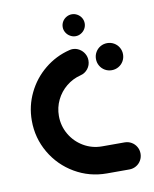

<svg xmlns="http://www.w3.org/2000/svg" viewBox="-77 -717 623 776"><g transform="rotate(-10 235.0 -329.0)"><path d="M37 -262.2Q37 -322.6 62.8 -375.7Q88.5 -428.9 133.9 -465.9Q179.3 -503 235.9 -517Q243.3 -518.9 249.3 -518.9Q264.1 -518.9 276.9 -511.3Q289.6 -503.7 297.2 -490.9Q304.8 -478.1 304.8 -463Q304.8 -443.3 293 -428.3Q281.1 -413.3 262.6 -408.9Q230 -400.7 203.9 -379.4Q177.8 -358.1 163 -327.6Q148.1 -297 148.1 -262.2Q148.1 -221.1 168.3 -186.5Q188.5 -151.9 223.1 -131.5Q257.8 -111.1 298.9 -111.1H391.1Q406.3 -111.1 419.1 -103.7Q431.9 -96.3 439.3 -83.5Q446.7 -70.7 446.7 -55.6Q446.7 -40.4 439.3 -27.6Q431.9 -14.8 419.1 -7.4Q406.3 0 391.1 0H298.9Q227.8 0 167.6 -35.2Q107.4 -70.4 72.2 -130.7Q37 -191.1 37 -262.2ZM335.6 -463Q335.6 -478.1 343 -490.9Q350.4 -503.7 363.1 -511.1Q375.9 -518.5 391.1 -518.5Q406.3 -518.5 419.1 -511.1Q431.9 -503.7 439.3 -490.9Q446.7 -478.1 446.7 -463Q446.7 -447.8 439.3 -435Q431.9 -422.2 419.1 -414.8Q406.3 -407.4 391.1 -407.4Q375.9 -407.4 363.1 -414.8Q350.4 -422.2 343 -435Q335.6 -447.8 335.6 -463ZM225.6 -613Q225.6 -625.2 231.7 -635.6Q237.8 -645.9 248.3 -652Q258.9 -658.1 270.7 -658.1Q282.6 -658.1 293.1 -652Q303.7 -645.9 309.8 -635.6Q315.9 -625.2 315.9 -613Q315.9 -601.1 309.8 -590.7Q303.7 -580.4 293.3 -574.3Q283 -568.1 271.1 -568.1Q259.3 -568.1 248.7 -574.3Q238.1 -580.4 231.9 -590.7Q225.6 -601.1 225.6 -613Z"/></g></svg>

Font: 26F Galaxy Sans Black
Style: Regular
Weight: 900
Designer: C₂₉H₂₅N₃O₅
Version: Version 1.100